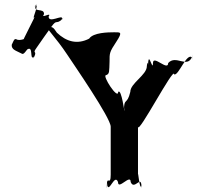

<svg xmlns="http://www.w3.org/2000/svg" viewBox="-20 -993 1137 999"><path d="M89 -716C99 -710 102 -709 122 -736C155 -756 133 -680 155 -696C174 -723 138 -670 158 -697C175 -735 144 -708 172 -747C191 -774 226 -825 246 -852C278 -897 269 -862 304 -893C323 -920 283 -869 303 -896C307 -920 233 -869 233 -907C252 -934 189 -892 209 -919C211 -955 151 -924 166 -965C185 -992 143 -937 163 -964C187 -978 146 -892 157 -902C176 -929 84 -759 104 -786C116 -799 97 -781 71 -786C55 -794 55 -790 41 -760C39 -734 65 -729 89 -716ZM329 -710C366 -654 556 -379 556 -334V-84C556 -21 536 -84 536 -28C536 17 539 -72 539 -27C548 9 577 -91 594 -46C594 -1 660 -91 660 -46C678 -1 715 -82 715 -27C715 18 717 -73 717 -28C707 7 698 -111 698 -84V-334C698 -289 886 -651 886 -606C909 -596 952 -724 980 -693C980 -648 979 -741 979 -696C952 -636 896 -710 855 -665C855 -620 776 -710 776 -665C776 -620 755 -715 753 -674C753 -629 750 -717 750 -672C752 -623 748 -699 744 -648C744 -603 658 -560 658 -515C641 -443 625 -488 625 -419C625 -374 628 -464 628 -419C628 -398 613 -533 595 -515C595 -470 509 -602 532 -602C551 -608 548 -623 550 -672C550 -717 549 -721 586 -777C620 -829 606 -825 572 -825C544 -825 465 -824 444 -792C382 -760 325 -776 276 -823C255 -855 253 -853 225 -853C225 -839 269 -800 329 -710Z"/></svg>

Font: Hussar Przerywany
Style: Regular
Weight: 400
Foundry: Cannot Into Space Fonts
Version: Version 0.982